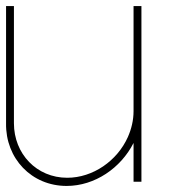

<svg xmlns="http://www.w3.org/2000/svg" viewBox="-20 -599 566 634"><path d="M0 -192C-2 -76 84 15 200 15C293 15 379 -44 421 -127V1H447V-579H421V-232C421 -202 414 -173 402 -146C367 -68 287 -12 202 -12C101 -12 26 -91 26 -192V-579H0Z"/></svg>

Font: MintSans
Style: ExtraLight
Weight: 200
Version: Version 1.0